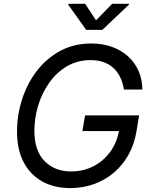

<svg xmlns="http://www.w3.org/2000/svg" viewBox="-20 -962 786 992"><path d="M343.8 9.8Q258.3 9.8 196.5 -25.4Q134.8 -60.5 101.3 -125.7Q67.9 -190.9 67.9 -281.2Q67.9 -367.7 94.2 -449.2Q120.6 -530.8 170.4 -595.7Q220.2 -660.6 291.3 -699Q362.3 -737.3 451.2 -737.3Q509.8 -737.3 558.1 -720Q606.4 -702.6 641.4 -671.1Q676.3 -639.6 695.6 -595.9Q714.8 -552.2 715.8 -499.5H620.1Q614.7 -534.7 601.3 -562.5Q587.9 -590.3 566.4 -610.4Q544.9 -630.4 515.1 -640.9Q485.4 -651.4 447.8 -651.4Q380.4 -651.4 326.9 -620.1Q273.4 -588.9 235.6 -536.1Q197.8 -483.4 177.7 -418.5Q157.7 -353.5 157.7 -286.1Q157.7 -183.1 210.4 -129.6Q263.2 -76.2 347.2 -76.2Q410.2 -76.2 462.6 -103Q515.1 -129.9 550.3 -178.7Q585.4 -227.5 596.2 -293L622.1 -284.7H405.8L419.4 -365.7H698.7L685.1 -283.2Q673.8 -215.8 643.6 -161.9Q613.3 -107.9 567.9 -69.6Q522.5 -31.2 465.3 -10.7Q408.2 9.8 343.8 9.8ZM419.9 -942.4 476.1 -856.9 559.6 -942.4H647L646 -938L508.8 -807.6H425.3L332.5 -938L333.5 -942.4Z"/></svg>

Font: Inter Variable
Style: Italic
Weight: 400
Italic angle: -9.39999°
Designer: Rasmus Andersson
Foundry: rsms
Version: Version 4.001;git-9221beed3